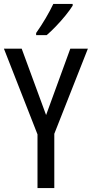

<svg xmlns="http://www.w3.org/2000/svg" viewBox="-20 -963 470 983"><path d="M216 -374 340 -714H430L258 -278V0H172V-275L0 -714H91ZM352 -943V-934Q339 -913 316 -884.5Q293 -856 266.5 -828.5Q240 -801 219 -783H165V-794Q191 -831 214 -870Q237 -909 253 -943Z"/></svg>

Font: Avrile Sans Condensed
Style: Regular
Weight: 400
Width: 3
Designer: Monotype Design Team
Foundry: Monotype Imaging Inc.
Version: Version 2.001;September 10, 2019;FontCreator 11.5.0.2425 64-